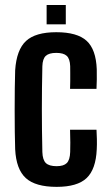

<svg xmlns="http://www.w3.org/2000/svg" viewBox="-20 -737 440 766"><path d="M259.5 -382.5Q260 -395 260.2 -412.5Q260.5 -430 260.2 -446.5Q260 -463 260 -473Q259 -502.5 246.2 -514.2Q233.5 -526 204.5 -526Q175.5 -526 162.8 -514.2Q150 -502.5 149 -473Q148 -428.5 147.5 -385.8Q147 -343 147 -301Q147 -259 147.5 -216.8Q148 -174.5 149 -130.5Q150 -99 163 -86.5Q176 -74 206 -74Q234 -74 246.5 -86.5Q259 -99 260 -130.5Q260.5 -146 260.5 -168.8Q260.5 -191.5 259.5 -219.5H365Q366 -205.5 366.5 -182.5Q367 -159.5 366 -141.5Q362.5 -61.5 325.5 -26.5Q288.5 8.5 206 8.5Q121.5 8.5 83 -26.5Q44.5 -61.5 40.5 -141.5Q39.5 -170 39 -211.2Q38.5 -252.5 38.5 -297.8Q38.5 -343 39 -385Q39.5 -427 40.5 -457Q46 -538.5 83.8 -573.5Q121.5 -608.5 204.5 -608.5Q288 -608.5 325.5 -574.2Q363 -540 366 -461Q366.5 -443 366.2 -419.8Q366 -396.5 365 -382.5ZM166 -640V-717H242.5V-640Z"/></svg>

Font: Big Shoulders Display Thin
Style: Bold
Weight: 700
Version: Version 2.002